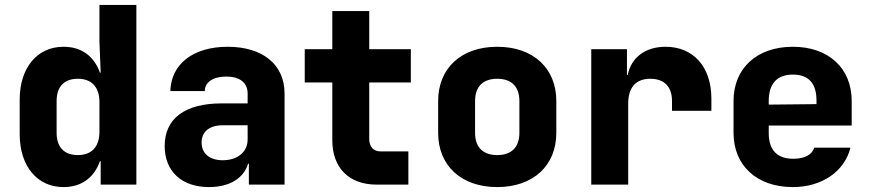

<svg xmlns="http://www.w3.org/2000/svg" viewBox="-20 -750 3540 780"><path d="M384 -580 389 -455H386C362 -522 311 -560 238 -560C132 -560 60 -476 60 -345V-205C60 -74 132 10 238 10C311 10 362 -28 386 -95H389V0H534V-730H384ZM296 -120C241 -120 210 -152 210 -210V-340C210 -398 241 -430 296 -430C353 -430 384 -396 384 -335V-215C384 -154 353 -120 296 -120Z M905 -560C765 -560 675 -490 672 -380H812C812 -416 846 -439 899 -439C954 -439 986 -414 986 -370V-330H881C732 -330 649 -269 649 -157C649 -54 718 10 829 10C913 10 970 -26 988 -85H991V0H1136V-370C1136 -488 1047 -560 905 -560ZM885 -99C832 -99 799 -126 799 -171C799 -215 831 -241 884 -241H986V-183C986 -132 944 -99 885 -99Z M1639 0V-135H1525C1496 -135 1480 -156 1480 -185V-415H1649V-550H1480V-705H1330V-550H1218V-415H1330V-180C1330 -68 1398 0 1510 0Z M2000 10C2147 10 2240 -78 2240 -210V-340C2240 -472 2147 -560 2000 -560C1853 -560 1760 -472 1760 -340V-210C1760 -78 1853 10 2000 10ZM2000 -120C1942 -120 1910 -152 1910 -210V-340C1910 -398 1942 -430 2000 -430C2058 -430 2090 -398 2090 -340V-210C2090 -152 2058 -120 2000 -120Z M2684 -560C2601 -560 2544 -516 2530 -445H2527V-550H2382V0H2532V-328C2532 -395 2563 -430 2622 -430C2679 -430 2710 -397 2710 -340V-300H2870V-350C2870 -479 2796 -560 2684 -560Z M3440 -340C3440 -472 3347 -560 3201 -560C3054 -560 2960 -472 2960 -340V-210C2960 -78 3054 10 3201 10C3320 10 3411 -54 3435 -150H3288C3279 -122 3250 -105 3203 -105C3136 -105 3103 -141 3103 -210V-240H3440ZM3103 -340C3103 -408 3135 -447 3201 -447C3266 -447 3297 -410 3297 -342V-327L3103 -325Z"/></svg>

Font: Tekne LDO ExtraBold
Style: Regular
Weight: 800
Monospace: yes
Designer: Alessio Laiso, Mario Rullo, Paolo Rosset
Foundry: Alessio Laiso
Version: Version 1.000;hotconv 1.0.109;makeotfexe 2.5.65596